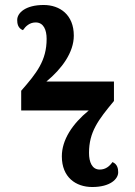

<svg xmlns="http://www.w3.org/2000/svg" viewBox="-20 -740 543 770"><path d="M350 10C422 10 454 -22 454 -49C454 -63 451 -82 431 -90C420 -74 404 -60 380 -60C349 -60 337 -90 337 -127C337 -211 374 -259 437 -335V-413H166C228 -464 276 -530 276 -597C276 -681 220 -720 155 -720C82 -720 49 -688 49 -660C49 -647 51 -627 72 -619C83 -635 99 -650 123 -650C155 -650 167 -620 167 -584C167 -497 127 -447 65 -376V-297H336C270 -243 228 -179 228 -113C228 -29 284 10 350 10Z"/></svg>

Font: Noto Serif SemiCondensed
Style: Bold
Weight: 700
Width: 4
Designer: Monotype Design Team
Foundry: Monotype Imaging Inc.
Version: Version 2.015